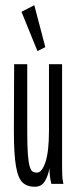

<svg xmlns="http://www.w3.org/2000/svg" viewBox="-20 -702 290 733"><path d="M112 11Q84 11 66.5 -5Q49 -21 41 -67Q33 -113 33 -202L34 -457H84V-202Q84 -144 86.5 -111.5Q89 -79 94 -64.5Q99 -50 105.5 -46.5Q112 -43 121 -43Q140 -43 153.5 -83Q167 -123 167 -205V-457H217V-71Q217 -53 217.5 -35.5Q218 -18 222 0H176Q172 -17 170.5 -30Q169 -43 169 -60Q163 -29 150.5 -9Q138 11 112 11ZM123 -507 62 -657 111 -682 153 -522Z"/></svg>

Font: Inconsolata UltraCondensed
Style: Regular
Weight: 400
Width: 1
Monospace: yes
Designer: Raph Levien, Cyreal, Brenton Simpson
Foundry: Raph Levien, Cyreal, Google
Version: Version 3.000; ttfautohint (v1.8.2.53-6de2)